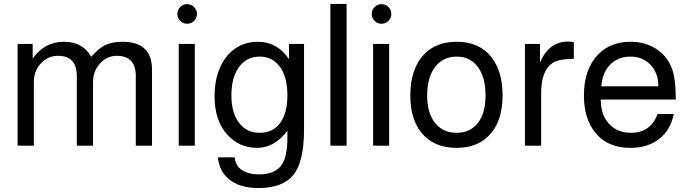

<svg xmlns="http://www.w3.org/2000/svg" viewBox="-20 -736 3477 970"><path d="M69 -514H145V-440Q205 -525 303 -525Q398 -525 441 -449Q478 -492 512.5 -508.5Q547 -525 598 -525Q748 -525 748 -384V0H666V-352Q666 -454 570 -454Q520 -454 485 -415Q450 -376 450 -322V0H368V-352Q368 -454 273 -454Q222 -454 186.5 -415.5Q151 -377 151 -322V0H69Z M964 -514V0H883V-514ZM925 -715Q946 -715 960.5 -700.5Q975 -686 975 -666Q975 -645 960.5 -630.5Q946 -616 925 -616Q905 -616 890.5 -630.5Q876 -645 876 -666Q876 -686 890.5 -700.5Q905 -715 925 -715Z M1440 -514H1516V-84Q1516 83 1462 148Q1408 214 1285 214Q1189 214 1135 168Q1087 127 1081 59H1165Q1171 99 1195 118Q1230 145 1289 145Q1369 145 1403 97Q1432 56 1432 -43V-76Q1368 11 1278 11Q1190 11 1129 -55Q1064 -126 1064 -249Q1064 -381 1132 -459Q1192 -525 1283 -525Q1381 -525 1440 -437ZM1292 -450Q1226 -450 1187.5 -397.5Q1149 -345 1149 -254Q1149 -159 1193 -109Q1230 -65 1293 -65Q1359 -65 1395.5 -115Q1432 -165 1432 -254Q1432 -352 1390 -404Q1353 -450 1292 -450Z M1731 -716V0H1649V-716Z M1946 -514V0H1865V-514ZM1907 -715Q1928 -715 1942.5 -700.5Q1957 -686 1957 -666Q1957 -645 1942.5 -630.5Q1928 -616 1907 -616Q1887 -616 1872.5 -630.5Q1858 -645 1858 -666Q1858 -686 1872.5 -700.5Q1887 -715 1907 -715Z M2288 -525Q2404 -525 2465 -444Q2519 -374 2519 -254Q2519 -120 2449 -50Q2389 11 2287 11Q2169 11 2107 -68Q2053 -137 2053 -254Q2053 -390 2124 -463Q2185 -525 2288 -525ZM2288 -450Q2218 -450 2178 -397.5Q2138 -345 2138 -254Q2138 -159 2183 -109Q2222 -65 2287 -65Q2356 -65 2394.5 -115Q2433 -165 2433 -254Q2433 -352 2389 -404Q2351 -450 2288 -450Z M2632 -514H2708V-420Q2753 -526 2850 -526Q2862 -526 2879 -523V-439Q2799 -438 2769 -416Q2714 -376 2714 -267V0H2632Z M3394 -233H3015Q3016 -167 3043 -128Q3086 -65 3167 -65Q3267 -65 3302 -160H3384Q3368 -79 3310 -34Q3252 11 3164 11Q3047 11 2985 -69Q2930 -139 2930 -254Q2930 -387 3002 -461Q3065 -525 3165 -525Q3238 -525 3293.5 -490Q3349 -455 3373 -394Q3394 -342 3394 -236ZM3306 -300Q3306 -367 3266.5 -408.5Q3227 -450 3165 -450Q3102 -450 3062.5 -409.5Q3023 -369 3018 -300Z"/></svg>

Font: Almarai
Style: Regular
Weight: 400
Designer: Boutros International 2019
Foundry: Created by Boutros International 2019
Version: Version 1.10